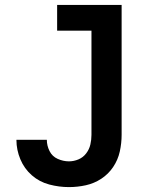

<svg xmlns="http://www.w3.org/2000/svg" viewBox="-20 -755 616 783"><path d="M261 8Q296 8 330 0.5Q364 -7 393 -26Q422 -45 441.5 -74Q461 -103 468.5 -137Q476 -171 476 -205V-735H213V-630H353V-205Q353 -185 348.5 -165.5Q344 -146 331.5 -129.5Q319 -113 300 -105Q281 -97 261 -97Q238 -97 215.5 -107Q193 -117 182 -139Q171 -161 171 -185H47V-184Q47 -144 63 -105.5Q79 -67 110 -40Q141 -13 181 -2.5Q221 8 261 8Z"/></svg>

Font: Iosevka Sparkle
Style: Bold
Weight: 700
Designer: Belleve Invis
Foundry: Belleve Invis
Version: Version 4.5.0; ttfautohint (v1.8.3)